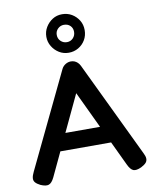

<svg xmlns="http://www.w3.org/2000/svg" viewBox="-104 -1052 914 1144"><g transform="rotate(-10 353.0 -480.0)"><path d="M686 -75Q696 -56 696.5 -41.5Q697 -27 688 -16.5Q679 -6 658 5Q626 20 608.5 13Q591 6 576 -26L353 -497L131 -26Q116 5 98 11.5Q80 18 48 4Q28 -6 18.5 -17Q9 -28 10.5 -43.5Q12 -59 23 -81L298 -654Q306 -670 321.5 -679.5Q337 -689 354 -689Q366 -689 376 -685Q386 -681 394.5 -673Q403 -665 409 -653ZM175 -172 223 -275H484L532 -172ZM352 -742Q320 -742 294 -758Q268 -774 252 -800.5Q236 -827 236 -858Q236 -890 252 -916.5Q268 -943 293.5 -959Q319 -975 351 -975Q384 -975 410 -959.5Q436 -944 452 -918Q468 -892 468 -859Q468 -826 452.5 -799.5Q437 -773 410.5 -757.5Q384 -742 352 -742ZM352 -806Q374 -806 389 -821.5Q404 -837 404 -860Q404 -882 389.5 -896.5Q375 -911 351 -911Q330 -911 314.5 -896Q299 -881 299 -859Q299 -836 314.5 -821Q330 -806 352 -806Z"/></g></svg>

Font: Fredoka Medium
Style: Regular
Weight: 500
Designer: Ben Nathan
Foundry: Milena B. Brandão, Ben Nathan
Version: Version 2.001